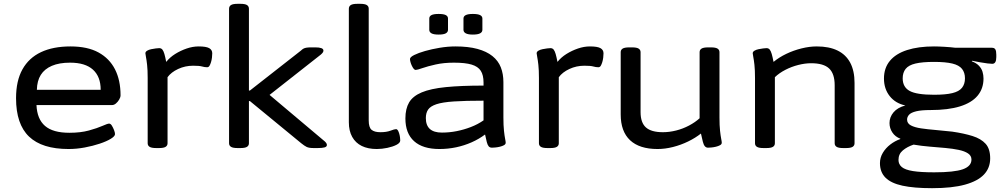

<svg xmlns="http://www.w3.org/2000/svg" viewBox="-20 -773 5276 1005"><path d="M339 7Q200 7 132 -58Q64 -123 64 -259Q64 -350 97.5 -410Q131 -470 194.5 -500Q258 -530 349 -530Q438 -530 495.5 -498.5Q553 -467 582 -410Q611 -353 611 -274Q611 -264 604 -252Q597 -240 587 -231.5Q577 -223 566 -223H171Q174 -150 215.5 -114Q257 -78 343 -78Q402 -78 445.5 -90Q489 -102 516 -114Q543 -126 551 -126Q559 -126 565.5 -115.5Q572 -105 577 -92Q582 -79 582 -71Q582 -60 560 -46.5Q538 -33 502 -21Q466 -9 423.5 -1Q381 7 339 7ZM173 -303H507Q507 -372 466.5 -408.5Q426 -445 347 -445Q290 -445 251.5 -428.5Q213 -412 193.5 -381Q174 -350 173 -303Z M798 2Q773 2 763 -4.5Q753 -11 753 -23V-365Q753 -407 750 -433.5Q747 -460 744 -475Q741 -490 741 -494Q741 -502 750 -507.5Q759 -513 771.5 -515.5Q784 -518 795.5 -519.5Q807 -521 813 -521Q824 -521 830 -513.5Q836 -506 840.5 -490.5Q845 -475 850 -449Q869 -473 897 -490.5Q925 -508 957 -519Q989 -530 1020 -530Q1059 -530 1075 -521Q1091 -512 1091 -494Q1091 -484 1089.5 -471.5Q1088 -459 1084.5 -447.5Q1081 -436 1076.5 -428.5Q1072 -421 1064 -421Q1051 -421 1037.5 -425Q1024 -429 991 -429Q949 -429 912.5 -412Q876 -395 857 -369V-23Q857 -11 847 -4.5Q837 2 812 2Z M1224 2Q1199 2 1189 -4.5Q1179 -11 1179 -23V-727Q1179 -740 1189 -746.5Q1199 -753 1224 -753H1238Q1263 -753 1273 -746.5Q1283 -740 1283 -727V-299H1288L1555 -508Q1562 -515 1568.5 -518.5Q1575 -522 1584.5 -523.5Q1594 -525 1608 -525H1631Q1651 -525 1662 -521Q1673 -517 1673 -508Q1673 -503 1669.5 -498Q1666 -493 1659 -487L1364 -255V-299L1681 -32Q1687 -26 1689 -22Q1691 -18 1691 -14Q1691 -5 1679 -1.5Q1667 2 1643 2H1622Q1597 2 1585 -4Q1573 -10 1557 -23L1288 -244H1283V-23Q1283 -11 1273 -4.5Q1263 2 1238 2Z M1952 7Q1906 7 1873.5 -9Q1841 -25 1823.5 -56.5Q1806 -88 1806 -133V-727Q1806 -740 1816 -746.5Q1826 -753 1851 -753H1865Q1890 -753 1900 -746.5Q1910 -740 1910 -728V-143Q1910 -106 1925 -93.5Q1940 -81 1971 -81Q2003 -81 2024 -89Q2045 -97 2053 -97Q2059 -97 2063 -90Q2067 -83 2070 -72.5Q2073 -62 2074 -52Q2075 -42 2075 -38Q2075 -25 2055.5 -15Q2036 -5 2007.5 1Q1979 7 1952 7Z M2280 7Q2193 7 2147.5 -34Q2102 -75 2102 -153Q2102 -204 2121.5 -237Q2141 -270 2187.5 -289.5Q2234 -309 2313.5 -317Q2393 -325 2511 -325V-341Q2511 -380 2496.5 -402.5Q2482 -425 2448.5 -435Q2415 -445 2356 -445Q2303 -445 2260.5 -435.5Q2218 -426 2191 -416.5Q2164 -407 2156 -407Q2150 -407 2145 -413.5Q2140 -420 2135.5 -429.5Q2131 -439 2128.5 -448.5Q2126 -458 2126 -464Q2126 -474 2148 -485Q2170 -496 2205 -506Q2240 -516 2282 -523Q2324 -530 2364 -530Q2431 -530 2479 -517Q2527 -504 2557.5 -479.5Q2588 -455 2601.5 -420.5Q2615 -386 2615 -343V-158Q2615 -116 2618 -88.5Q2621 -61 2624 -46.5Q2627 -32 2627 -26Q2627 -18 2618 -13Q2609 -8 2596.5 -5Q2584 -2 2572.5 -1Q2561 0 2555 0Q2544 0 2538 -7Q2532 -14 2528 -29.5Q2524 -45 2519 -69Q2487 -45 2448.5 -28Q2410 -11 2367.5 -2Q2325 7 2280 7ZM2293 -79Q2332 -79 2370 -86.5Q2408 -94 2444.5 -108Q2481 -122 2511 -143V-246Q2416 -246 2356 -242Q2296 -238 2264.5 -227.5Q2233 -217 2221 -199.5Q2209 -182 2209 -155Q2209 -117 2230 -98Q2251 -79 2293 -79ZM2455 -592Q2430 -592 2418 -598.5Q2406 -605 2406 -617V-676Q2406 -688 2418 -694Q2430 -700 2455 -700Q2481 -700 2493 -694Q2505 -688 2505 -676V-617Q2505 -605 2493 -598.5Q2481 -592 2455 -592ZM2276 -592Q2250 -592 2238.5 -598.5Q2227 -605 2227 -617V-676Q2227 -688 2238.5 -694Q2250 -700 2276 -700Q2302 -700 2313.5 -694Q2325 -688 2325 -676V-617Q2325 -605 2313.5 -598.5Q2302 -592 2276 -592Z M2846 2Q2821 2 2811 -4.5Q2801 -11 2801 -23V-365Q2801 -407 2798 -433.5Q2795 -460 2792 -475Q2789 -490 2789 -494Q2789 -502 2798 -507.5Q2807 -513 2819.5 -515.5Q2832 -518 2843.5 -519.5Q2855 -521 2861 -521Q2872 -521 2878 -513.5Q2884 -506 2888.5 -490.5Q2893 -475 2898 -449Q2917 -473 2945 -490.5Q2973 -508 3005 -519Q3037 -530 3068 -530Q3107 -530 3123 -521Q3139 -512 3139 -494Q3139 -484 3137.5 -471.5Q3136 -459 3132.5 -447.5Q3129 -436 3124.5 -428.5Q3120 -421 3112 -421Q3099 -421 3085.5 -425Q3072 -429 3039 -429Q2997 -429 2960.5 -412Q2924 -395 2905 -369V-23Q2905 -11 2895 -4.5Q2885 2 2860 2Z M3422 7Q3327 7 3278 -39Q3229 -85 3229 -174V-500Q3229 -512 3239 -518.5Q3249 -525 3274 -525H3288Q3313 -525 3323 -518.5Q3333 -512 3333 -500V-186Q3333 -131 3361 -106Q3389 -81 3450 -81Q3484 -81 3519.5 -90Q3555 -99 3587 -116Q3619 -133 3642 -154V-500Q3642 -512 3652 -518.5Q3662 -525 3687 -525H3701Q3726 -525 3736 -518.5Q3746 -512 3746 -500V-158Q3746 -116 3749 -88.5Q3752 -61 3755 -46.5Q3758 -32 3758 -26Q3758 -18 3749 -13Q3740 -8 3727.5 -5Q3715 -2 3703.5 -1Q3692 0 3686 0Q3676 0 3669.5 -7.5Q3663 -15 3659 -31Q3655 -47 3649 -74Q3620 -51 3582 -32.5Q3544 -14 3502.5 -3.5Q3461 7 3422 7Z M3977 2Q3952 2 3942 -4.5Q3932 -11 3932 -23V-365Q3932 -407 3929 -433.5Q3926 -460 3923 -475Q3920 -490 3920 -494Q3920 -502 3929 -507.5Q3938 -513 3950.5 -515.5Q3963 -518 3974.5 -519.5Q3986 -521 3992 -521Q4003 -521 4009 -513.5Q4015 -506 4019.5 -490.5Q4024 -475 4029 -449Q4058 -473 4095.5 -491Q4133 -509 4175 -519.5Q4217 -530 4255 -530Q4320 -530 4364 -508.5Q4408 -487 4430.5 -444.5Q4453 -402 4453 -339V-23Q4453 -11 4443 -4.5Q4433 2 4408 2H4394Q4369 2 4359 -4.5Q4349 -11 4349 -23V-327Q4349 -387 4320 -414.5Q4291 -442 4226 -442Q4194 -442 4158.5 -433Q4123 -424 4091 -407.5Q4059 -391 4036 -369V-23Q4036 -11 4026 -4.5Q4016 2 3991 2Z M4859 212Q4764 212 4704 199Q4644 186 4615 157Q4586 128 4586 81Q4586 52 4601 27Q4616 2 4640 -16.5Q4664 -35 4692 -45L4693 -47Q4666 -57 4651 -79.5Q4636 -102 4636 -129Q4636 -160 4657 -185Q4678 -210 4719 -221Q4667 -232 4637 -270Q4607 -308 4607 -362Q4607 -417 4638 -454.5Q4669 -492 4728 -511Q4787 -530 4869 -530Q4891 -530 4924.5 -528Q4958 -526 4981 -523H5172Q5185 -523 5190 -514.5Q5195 -506 5195 -487V-474Q5195 -439 5174 -439Q5167 -439 5149 -441Q5131 -443 5110 -447Q5089 -451 5068 -455L5067 -452Q5091 -443 5104.5 -428.5Q5118 -414 5123 -397Q5128 -380 5128 -362Q5128 -309 5097 -272Q5066 -235 5004.5 -216Q4943 -197 4851 -197Q4803 -197 4776 -190.5Q4749 -184 4738.5 -172.5Q4728 -161 4728 -147Q4728 -127 4748 -116.5Q4768 -106 4802 -101Q4836 -96 4878.5 -92.5Q4921 -89 4964 -84Q5026 -75 5070.5 -61Q5115 -47 5139 -20.5Q5163 6 5163 56Q5163 106 5130.5 140.5Q5098 175 5031 193.5Q4964 212 4859 212ZM4870 129Q4975 129 5020 113Q5065 97 5065 62Q5065 42 5047 30Q5029 18 4998 11.5Q4967 5 4928 1.5Q4889 -2 4846 -5.5Q4803 -9 4762 -16Q4729 -5 4706 14Q4683 33 4683 64Q4683 87 4700.5 101.5Q4718 116 4759 122.5Q4800 129 4870 129ZM4869 -277Q4929 -277 4964.5 -285.5Q5000 -294 5015.5 -313.5Q5031 -333 5031 -363Q5031 -393 5015.5 -412.5Q5000 -432 4964.5 -440.5Q4929 -449 4869 -449Q4808 -449 4772 -440.5Q4736 -432 4720.5 -412.5Q4705 -393 4705 -363Q4705 -317 4741.5 -297Q4778 -277 4869 -277Z"/></svg>

Font: Asap Expanded Medium
Style: Regular
Weight: 500
Width: 7
Designer: Pablo Cosgaya
Foundry: Omnibus-Type
Version: Version 3.001